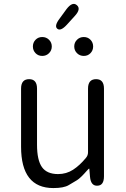

<svg xmlns="http://www.w3.org/2000/svg" viewBox="-20 -942 642 975"><path d="M251 13Q87 13 87 -197V-492Q87 -540 128 -540Q168 -540 168 -492V-207Q168 -129 193 -93.5Q218 -58 275 -58Q317 -58 351 -80Q385 -102 417 -141Q427 -153 427 -169V-492Q427 -540 468 -540Q508 -540 508 -492V-47Q508 0 475 1Q441 3 437 -45L434 -80Q434 -86 432.5 -86Q431 -86 422 -76Q389 -38 371 -27Q350 -14 329 -2Q304 13 251 13ZM194.5 -658Q174 -658 160.5 -672Q147 -686 147 -706Q147 -726 160.5 -740Q174 -754 194.5 -754Q215 -754 229 -740Q243 -726 243 -706Q243 -686 229 -672Q215 -658 194.5 -658ZM405.5 -658Q385 -658 371 -672Q357 -686 357 -706Q357 -726 371 -740Q385 -754 405.5 -754Q426 -754 439.5 -740Q453 -726 453 -706Q453 -686 439.5 -672Q426 -658 405.5 -658ZM320 -817Q288 -782 271 -796Q254 -810 283 -848L318 -896Q348 -935 370 -916Q393 -897 360 -861Z"/></svg>

Font: Resource Han Rounded JP Normal
Style: Regular
Weight: 350
Designer: Cyano Hao (round all glyphs); Ryoko NISHIZUKA 西塚涼子 (kana, bopomofo & ideographs); Paul D. Hunt (Latin, Greek & Cyrillic)
Foundry: Cyano Hao
Version: 0.990